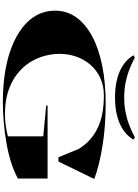

<svg xmlns="http://www.w3.org/2000/svg" viewBox="175 -1148 987 1378"><g transform="rotate(90 669.0 -458.5)"><path d="M737 -296V-306H1261V-93Q1206 -63 1139.5 -42.5Q1073 -22 999 -9.5Q925 3 851 9Q777 15 708 15Q596 15 496.5 -1Q397 -17 316.5 -48.5Q236 -80 177.5 -125.5Q119 -171 87.5 -229.5Q56 -288 56 -360Q56 -443 102.5 -509.5Q149 -576 236.5 -624Q324 -672 448 -697.5Q572 -723 726 -723Q806 -723 883 -717Q960 -711 1030.5 -699.5Q1101 -688 1160.5 -673Q1220 -658 1264 -641L1139 -384H1108L1049 -528Q1021 -575 982.5 -609.5Q944 -644 896 -666.5Q848 -689 790.5 -699.5Q733 -710 666 -710Q594 -710 538.5 -684Q483 -658 444.5 -613.5Q406 -569 386 -512Q366 -455 366 -392Q366 -338 381 -283Q396 -228 428 -177.5Q460 -127 511.5 -87Q563 -47 634 -23.5Q705 0 799 0Q835 0 875 -5Q915 -10 958 -21V-275ZM679 -790Q569 -790 491.5 -824Q414 -858 376 -923L393 -932Q441 -907 486.5 -890Q532 -873 579 -864.5Q626 -856 679 -856Q732 -856 779 -864.5Q826 -873 871.5 -890Q917 -907 965 -932L982 -923Q944 -858 866.5 -824Q789 -790 679 -790Z"/></g></svg>

Font: Kalnia Expanded Medium
Style: Regular
Weight: 500
Width: 7
Designer: Frida Medrano
Foundry: Frida Medrano
Version: Version 1.105